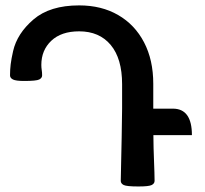

<svg xmlns="http://www.w3.org/2000/svg" viewBox="-20 -674 748 701"><path d="M540 -180.7Q540.5 -129.4 542 -95.7Q544.4 -34.2 544.4 -13.7Q544.4 -3.9 533.9 1.5Q523.4 6.8 485.4 6.8Q442.4 6.8 431.6 1.5Q420.9 -3.9 420.9 -13.7Q420.9 -34.2 422.6 -95.7Q424.3 -157.2 425.8 -277.8V-366.7Q425.8 -460 384.3 -509.8Q342.8 -559.6 269 -559.6Q203.6 -559.6 167.2 -525.1Q130.9 -490.7 130.9 -437Q130.9 -427.7 132.3 -418.7Q133.8 -409.7 133.8 -398.9Q133.8 -389.2 123.3 -383.8Q112.8 -378.4 67.9 -378.4Q38.1 -378.4 27.3 -383.8Q16.6 -389.2 16.6 -398.9Q16.6 -419.4 19 -439.5Q21.5 -459.5 27.8 -487.3Q42.5 -551.8 102.3 -603Q162.1 -654.3 269 -654.3Q350.6 -654.3 411.4 -619.1Q472.2 -584 505.9 -519.5Q539.6 -455.1 539.6 -368.2V-277.3H611.3Q680.7 -277.3 680.7 -180.7Z"/></svg>

Font: ALMAS
Style: Bold
Weight: 700
Designer: ALMAS Font/ by Husham Jawad Kadhim, derived from the Bainsely font by/ Paul James MIller
Foundry: High-Logic / Made with FontCreator
Version: Version 1.411;September 19, 2021;FontCreator 14.0.0.2814 32-